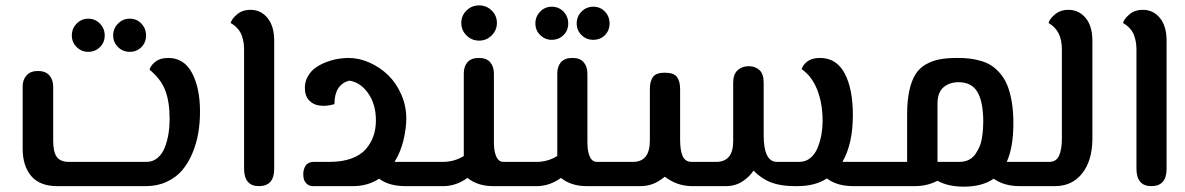

<svg xmlns="http://www.w3.org/2000/svg" viewBox="-20 -697 4438 719"><path d="M310.1 -502.9Q285.2 -502.9 267.1 -520.8Q249 -538.6 249 -564Q249 -590.3 267.1 -608.6Q285.2 -627 310.1 -627Q336.4 -627 354.2 -608.6Q372.1 -590.3 372.1 -564Q372.1 -538.1 354.2 -520.5Q336.4 -502.9 310.1 -502.9ZM465.8 -502.9Q439.9 -502.9 421.9 -520.8Q403.8 -538.6 403.8 -564Q403.8 -590.3 421.9 -608.6Q439.9 -627 465.8 -627Q492.2 -627 509.5 -608.6Q526.9 -590.3 526.9 -564Q526.9 -538.1 509.5 -520.5Q492.2 -502.9 465.8 -502.9ZM194.8 0Q128.9 0 96.9 -37.8Q64.9 -75.7 64.9 -140.1V-374Q64.9 -398.4 79.6 -414.8Q94.2 -431.2 122.1 -431.2Q150.4 -431.2 164.8 -414.8Q179.2 -398.4 179.2 -372.1V-169.9Q179.2 -127.9 192.6 -109.4Q206.1 -90.8 237.8 -90.8H528.8Q552.2 -90.8 569.8 -105.5Q587.4 -120.1 596.9 -144.3Q606.4 -168.5 610.8 -195.3Q615.2 -222.2 615.2 -251Q615.2 -316.9 598.4 -359.6Q581.5 -402.3 540 -436Q543.9 -451.7 561.8 -465.8Q579.6 -480 609.9 -480Q669.4 -480 699.2 -423.6Q729 -367.2 729 -278.8Q729 -237.3 722.4 -198.5Q715.8 -159.7 700.4 -123Q685.1 -86.4 662.4 -59.6Q639.6 -32.7 604.7 -16.4Q569.8 0 526.9 0Z M949.7 0Q894 0 894 -65.9V-513.2Q894 -532.2 890.1 -548.1Q886.2 -564 881.3 -573.5Q876.5 -583 868.2 -591.6Q859.9 -600.1 855.5 -603.3Q851.1 -606.4 843.8 -610.8Q847.2 -625.5 867.2 -642.8Q887.2 -660.2 918 -660.2Q957 -660.2 981.9 -629.6Q1006.8 -599.1 1006.8 -543.9V-64.9Q1006.8 0 949.7 0Z M1457.5 -90.8H1600.6V0H1497.6Q1437 0 1399.4 -27.8Q1357.4 0 1301.8 0H1151.9Q1137.7 0 1128.9 -8.5Q1120.1 -17.1 1117.9 -26.1Q1115.7 -35.2 1115.7 -44.9Q1115.7 -52.2 1117.2 -59.1Q1118.7 -65.9 1122.6 -73.7Q1126.5 -81.5 1135 -86.2Q1143.6 -90.8 1155.8 -90.8H1214.8Q1261.2 -90.8 1295.9 -103.5Q1330.6 -116.2 1349.9 -138.4Q1369.1 -160.6 1378.4 -187.5Q1387.7 -214.4 1387.7 -246.1Q1387.7 -306.6 1358.6 -347.9Q1329.6 -389.2 1287.6 -395Q1232.4 -379.9 1232.4 -307.1Q1201.2 -297.9 1176.8 -301.8Q1153.8 -304.2 1137.7 -321Q1121.6 -337.9 1121.6 -368.2Q1121.6 -391.6 1132.8 -411.1Q1144 -430.7 1161.4 -443.1Q1178.7 -455.6 1200.9 -464.1Q1223.1 -472.7 1244.1 -476.3Q1265.1 -480 1284.7 -480Q1324.7 -480 1363.8 -462.6Q1402.8 -445.3 1433.3 -415.8Q1463.9 -386.2 1482.7 -343.3Q1501.5 -300.3 1501.5 -252.9Q1501.5 -216.8 1491 -172.4Q1480.5 -127.9 1457.5 -90.8ZM1300.8 -397 1308.6 -397.9Q1303.7 -397.9 1300.8 -397Z M1774.4 -544.9Q1746.6 -544.9 1727.1 -564.2Q1707.5 -583.5 1707.5 -610.8Q1707.5 -638.7 1727.1 -657.7Q1746.6 -676.8 1774.4 -676.8Q1801.8 -676.8 1821.3 -657.7Q1840.8 -638.7 1840.8 -610.8Q1840.8 -584 1821.3 -564.5Q1801.8 -544.9 1774.4 -544.9ZM1865.7 -90.8H1950.7V0H1826.7Q1768.6 0 1730.5 -30.8Q1690.4 -1.5 1643.6 0H1600.6V-90.8H1643.6Q1684.1 -92.3 1716.8 -112.8V-421.9Q1716.8 -448.2 1730.7 -464.1Q1744.6 -480 1773.4 -480Q1801.8 -480 1815.7 -463.9Q1829.6 -447.8 1829.6 -420.9V-163.1Q1829.6 -130.9 1838.4 -110.8Q1847.2 -90.8 1865.7 -90.8Z M2045.9 -547.9Q2021 -547.9 2002.9 -565.7Q1984.9 -583.5 1984.9 -608.9Q1984.9 -635.3 2002.9 -653.6Q2021 -671.9 2045.9 -671.9Q2072.3 -671.9 2090.1 -653.6Q2107.9 -635.3 2107.9 -608.9Q2107.9 -583 2090.1 -565.4Q2072.3 -547.9 2045.9 -547.9ZM2201.7 -547.9Q2175.8 -547.9 2157.7 -565.7Q2139.6 -583.5 2139.6 -608.9Q2139.6 -635.3 2157.7 -653.6Q2175.8 -671.9 2201.7 -671.9Q2228 -671.9 2245.4 -653.6Q2262.7 -635.3 2262.7 -608.9Q2262.7 -583 2245.4 -565.4Q2228 -547.9 2201.7 -547.9ZM2215.8 -90.8H2300.8V0H2176.8Q2118.7 0 2080.6 -30.8Q2040.5 -1.5 1993.7 0H1950.7V-90.8H1993.7Q2034.2 -92.3 2066.9 -112.8V-421.9Q2066.9 -448.2 2080.8 -464.1Q2094.7 -480 2123.5 -480Q2151.9 -480 2165.8 -463.9Q2179.7 -447.8 2179.7 -420.9V-163.1Q2179.7 -130.9 2188.5 -110.8Q2197.3 -90.8 2215.8 -90.8Z M3134.8 -90.8H3314.9V0H3175.8Q3113.8 0 3076.7 -28.8Q3032.2 0 2966.8 0H2954.6Q2903.8 0 2867.4 -13.9Q2831.1 -27.8 2801.8 -58.1Q2786.6 -34.7 2759.8 -17.3Q2732.9 0 2698.7 0H2571.8Q2515.6 0 2469.7 -35.2Q2447.3 -17.1 2425.8 -8.5Q2404.3 0 2376 0H2300.8V-90.8H2350.6Q2413.6 -90.8 2413.6 -170.9V-363.8Q2413.6 -393.1 2425.3 -408.9Q2437 -424.8 2469.7 -424.8Q2502.9 -424.8 2514.9 -408.9Q2526.9 -393.1 2526.9 -363.8V-173.8Q2526.9 -133.3 2536.4 -112.3Q2545.9 -91.3 2568.8 -90.8H2661.6Q2725.6 -90.8 2725.6 -168V-387.2Q2725.6 -418.9 2742.4 -434.1Q2759.3 -449.2 2783.7 -449.2Q2808.1 -449.2 2824 -434.6Q2839.8 -419.9 2839.8 -387.2V-190.9Q2839.8 -90.8 2889.6 -90.8H2973.6Q2997.6 -90.8 3015.4 -106Q3033.2 -121.1 3042.5 -145.3Q3051.8 -169.4 3056.2 -194.1Q3060.5 -218.8 3060.5 -243.2Q3060.5 -310.5 3040 -361.6Q3019.5 -412.6 2981.9 -438Q2987.3 -455.1 3004.2 -467.5Q3021 -480 3050.8 -480Q3112.3 -480 3143.1 -422.1Q3173.8 -364.3 3173.8 -266.1Q3173.8 -158.2 3134.8 -90.8Z M3750 -90.8H3842.8V0H3798.8Q3740.2 0 3701.2 -27.8Q3658.2 2 3588.9 2Q3530.3 2 3490.7 -20Q3452.1 0 3405.8 0H3314.9V-90.8H3377V-268.1Q3377 -320.3 3385.3 -357.9Q3393.6 -395.5 3408.4 -418.9Q3423.3 -442.4 3447.5 -456.1Q3471.7 -469.7 3499.3 -474.9Q3526.9 -480 3564.9 -480Q3589.8 -480 3609.9 -477.8Q3629.9 -475.6 3652.3 -469.2Q3674.8 -462.9 3691.9 -451.9Q3709 -440.9 3725.1 -422.4Q3741.2 -403.8 3751.7 -378.7Q3762.2 -353.5 3768.6 -317.1Q3774.9 -280.8 3774.9 -235.8Q3774.9 -145 3750 -90.8ZM3572.8 -90.8Q3592.8 -90.8 3608.2 -98.6Q3623.5 -106.4 3632.8 -120.1Q3642.1 -133.8 3648.4 -148.7Q3654.8 -163.6 3657.5 -182.1Q3660.2 -200.7 3661.1 -213.6Q3662.1 -226.6 3662.1 -240.2Q3662.1 -315.4 3640.4 -352.3Q3618.7 -389.2 3569.8 -389.2Q3535.6 -389.2 3513.2 -370.1Q3490.7 -351.1 3490.7 -308.1V-90.8Z M3842.8 0V-90.8H3908.7Q3935.5 -90.8 3946 -114Q3956.5 -137.2 3956.5 -178.2V-513.2Q3956.5 -582.5 3906.7 -610.8Q3909.7 -625.5 3930.2 -642.8Q3950.7 -660.2 3981 -660.2Q4020 -660.2 4045.4 -629.9Q4070.8 -599.6 4070.8 -543.9V-174.8Q4069.8 -94.7 4032.2 -47.4Q3994.6 0 3930.7 0Z M4291.5 0Q4235.8 0 4235.8 -65.9V-513.2Q4235.8 -532.2 4231.9 -548.1Q4228 -564 4223.1 -573.5Q4218.3 -583 4210 -591.6Q4201.7 -600.1 4197.3 -603.3Q4192.9 -606.4 4185.5 -610.8Q4189 -625.5 4209 -642.8Q4229 -660.2 4259.8 -660.2Q4298.8 -660.2 4323.7 -629.6Q4348.6 -599.1 4348.6 -543.9V-64.9Q4348.6 0 4291.5 0Z"/></svg>

Font: El Messiri SemiBold
Style: Regular
Weight: 600
Designer: Mohamed Gaber
Foundry: Kief Type Foundry
Version: Version 2.007;PS 002.007;hotconv 1.0.88;makeotf.lib2.5.64775